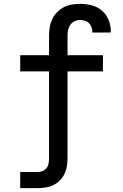

<svg xmlns="http://www.w3.org/2000/svg" viewBox="-20 -763 640 998"><path d="M85 215V131H176Q190 131 202 126Q214 121 222 110.5Q230 100 232.5 86.5Q235 73 235 60V-392H85V-476H235V-578Q235 -600 238.5 -621.5Q242 -643 251.5 -663Q261 -683 276.5 -699Q292 -715 311 -725Q330 -735 352 -739Q374 -743 396 -743Q426 -743 456 -735.5Q486 -728 509 -708.5Q532 -689 544 -660.5Q556 -632 556 -602Q556 -600 555.5 -598Q555 -596 555 -594H460Q460 -595 460 -595.5Q460 -596 460 -597Q460 -610 455.5 -622Q451 -634 442 -643Q433 -652 420.5 -655.5Q408 -659 396 -659Q381 -659 367.5 -652.5Q354 -646 345.5 -634Q337 -622 334 -607.5Q331 -593 331 -578V-476H515V-392H331V60Q331 81 327.5 101.5Q324 122 315 141Q306 160 291 175Q276 190 257.5 199Q239 208 218 211.5Q197 215 176 215Z"/></svg>

Font: Iosevka Custom Medium Extended
Style: Regular
Weight: 500
Width: 7
Monospace: yes
Designer: Belleve Invis
Foundry: Belleve Invis
Version: Version 11.2.4; ttfautohint (v1.8.4)